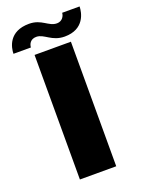

<svg xmlns="http://www.w3.org/2000/svg" viewBox="-180 -795 631 859"><g transform="rotate(-20 135.0 -366.0)"><path d="M47 0H220V-593H47ZM202.5 -624C296 -624 310 -698.5 310.5 -728H227.5C227 -714 216 -691.5 190 -691.5C150 -691.5 131 -732.5 71 -732.5C-26 -732.5 -39.5 -660 -40 -630H43C43.5 -643.5 52 -666.5 81.5 -666.5C119 -666.5 140.5 -624 202.5 -624Z"/></g></svg>

Font: Anybody
Style: Bold
Weight: 700
Designer: Tyler Finck
Foundry: Etcetera Type Company
Version: Version 1.110